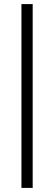

<svg xmlns="http://www.w3.org/2000/svg" viewBox="-20 -720 265 940"><path d="M140 -700V200H85V-700Z"/></svg>

Font: Yeseva One
Style: Regular
Weight: 400
Designer: Jovanny Lemonad
Foundry: Jovanny Lemonad
Version: Version 2.001; ttfautohint (v0.91) -l 8 -r 50 -G 200 -x 0 -w